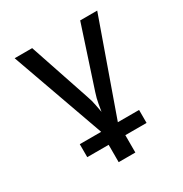

<svg xmlns="http://www.w3.org/2000/svg" viewBox="-170 -678 939 987"><g transform="rotate(-30 300.0 -185.0)"><path d="M124 77V0H251L55 -550H159L279 -193Q291 -160 295.5 -132.5Q300 -105 304 -88Q307 -105 311.5 -132.5Q316 -160 327 -193L444 -550H545L350 0H476V77H350V180H251V77Z"/></g></svg>

Font: JetBrainsMono NFM Medium
Style: Regular
Weight: 500
Monospace: yes
Designer: Philipp Nurullin, Konstantin Bulenkov
Foundry: JetBrains
Version: Version 2.304; ttfautohint (v1.8.4.7-5d5b);Nerd Fonts 3.3.0